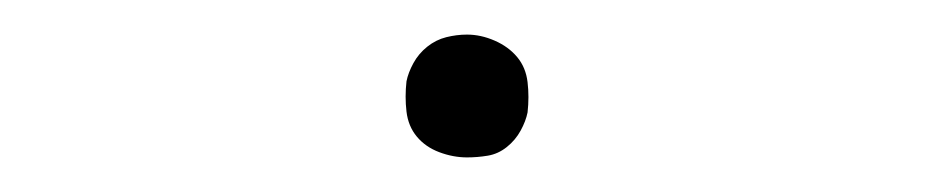

<svg xmlns="http://www.w3.org/2000/svg" viewBox="-20 -396 540 111"><path d="M250 -305Q242 -305 234 -308Q226 -311 221 -317Q216 -323 215 -331.5Q214 -340 215 -349Q216 -354 219 -359.5Q222 -365 227 -369Q232 -373 238 -374.5Q244 -376 250 -376Q258 -376 266 -372.5Q274 -369 279 -363Q284 -357 285 -348.5Q286 -340 285 -331Q284 -326 281 -320.5Q278 -315 273 -311Q268 -307 262 -306Q256 -305 250 -305Z"/></svg>

Font: Iosevka Curly Thin Oblique
Style: Regular
Weight: 100
Italic angle: -9°
Monospace: yes
Designer: Belleve Invis
Foundry: Belleve Invis
Version: Version 11.1.0; ttfautohint (v1.8.3)